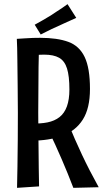

<svg xmlns="http://www.w3.org/2000/svg" viewBox="-20 -898 498 924"><path d="M131 -221 128 -304Q174 -302 208.5 -309Q243 -316 266.5 -334.5Q290 -353 302 -386Q314 -419 314 -467Q314 -532 302.5 -568.5Q291 -605 264.5 -620Q238 -635 193 -635Q174 -635 150 -633Q126 -631 99 -627L61 -711Q81 -712 100.5 -713.5Q120 -715 138.5 -715.5Q157 -716 173 -716Q256 -716 309 -696.5Q362 -677 387.5 -623.5Q413 -570 413 -470Q413 -377 378.5 -322.5Q344 -268 280 -244.5Q216 -221 131 -221ZM62 6Q63 -36 64 -96.5Q65 -157 65.5 -225Q66 -293 66 -355Q66 -418 65 -485Q64 -552 63.5 -611.5Q63 -671 61 -711L169 -703Q168 -678 167 -645Q166 -612 165.5 -574.5Q165 -537 165 -499Q165 -461 164.5 -424.5Q164 -388 164 -357Q164 -326 164.5 -281.5Q165 -237 165.5 -187Q166 -137 166.5 -89Q167 -41 168 -1ZM333 6Q307 -62 277.5 -130.5Q248 -199 213 -272L309 -303Q339 -229 374.5 -153.5Q410 -78 455 3ZM176 -732 147 -779Q165 -789 184.5 -800Q204 -811 225 -824Q238 -833 252 -842Q266 -851 279.5 -860Q293 -869 305 -878L347 -812Q331 -805 316 -798Q301 -791 286 -784.5Q271 -778 257 -771Q243 -765 229 -758.5Q215 -752 202 -745Q189 -738 176 -732Z"/></svg>

Font: Truculenta SemiBold
Style: Regular
Weight: 600
Version: Version 1.002